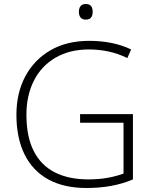

<svg xmlns="http://www.w3.org/2000/svg" viewBox="-20 -929 763 959"><path d="M380 -359H644V-33Q593 -11 535 -0.5Q477 10 412 10Q299 10 221 -33Q143 -76 102.5 -158Q62 -240 62 -356Q62 -464 106 -547Q150 -630 231.5 -677.5Q313 -725 426 -725Q484 -725 536.5 -714.5Q589 -704 635 -682L616 -639Q569 -662 521 -672Q473 -682 424 -682Q327 -682 256.5 -640.5Q186 -599 149 -525.5Q112 -452 112 -356Q112 -247 148 -175.5Q184 -104 253 -68.5Q322 -33 421 -33Q475 -33 518.5 -41Q562 -49 597 -62V-316H380ZM408 -909Q427 -909 435 -898.5Q443 -888 443 -870Q443 -852 435 -841.5Q427 -831 408 -831Q391 -831 382.5 -841.5Q374 -852 374 -870Q374 -888 382.5 -898.5Q391 -909 408 -909Z"/></svg>

Font: Noto Sans Syriac Eastern ExtraLight
Style: Regular
Weight: 250
Designer: Patrick Giasson and the Monotype Design Team
Foundry: Monotype Imaging Inc.
Version: Version 3.001